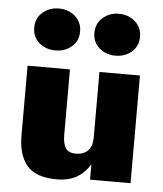

<svg xmlns="http://www.w3.org/2000/svg" viewBox="-52 -760 694 817"><g transform="rotate(5 295.0 -351.5)"><path d="M326 -624Q326 -664 354.5 -689Q383 -714 423 -714Q464 -714 492.5 -689Q521 -664 521 -624Q521 -584 492.5 -559.5Q464 -535 423 -535Q383 -535 354.5 -559.5Q326 -584 326 -624ZM69 -624Q69 -664 97.5 -689Q126 -714 167 -714Q208 -714 236.5 -689Q265 -664 265 -624Q265 -584 236.5 -559.5Q208 -535 167 -535Q126 -535 97.5 -559.5Q69 -584 69 -624ZM236 -180Q236 -144 248 -124.5Q260 -105 293 -105Q325 -105 343.5 -124Q362 -143 362 -180V-460H535V0H362V-66Q342 -31 307.5 -10Q273 11 221 11Q131 11 93 -34Q55 -79 55 -162V-460H236Z"/></g></svg>

Font: Jost* Heavy
Style: Regular
Weight: 800
Version: Version 3.7